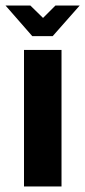

<svg xmlns="http://www.w3.org/2000/svg" viewBox="-56 -676 309 696"><path d="M31 0V-495H167V0ZM61 -545 -36 -656H54L100 -611L145 -656H233L135 -545Z"/></svg>

Font: Alumni Sans Thin ExtraBold
Style: Regular
Weight: 800
Version: Version 1.018